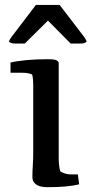

<svg xmlns="http://www.w3.org/2000/svg" viewBox="-20 -756 374 784"><path d="M334 -586.9Q328.1 -578.1 308.1 -578.1H268.6L175.8 -671.9L81.1 -578.1H43.5Q22 -578.1 16.1 -586.9Q18.6 -591.8 20.8 -595.7Q22.9 -599.6 26.9 -605L126.5 -735.8H223.6L323.7 -605Q327.1 -599.6 329.6 -595.7Q332 -591.8 334 -586.9ZM115.7 -409.7Q115.7 -420.9 114.7 -431.4Q113.8 -441.9 111.3 -451.7Q95.2 -459 69.8 -459H22.9V-501Q46.9 -506.3 85.9 -510.3Q125 -514.2 175.3 -514.2Q196.8 -514.2 205.8 -511.7Q214.8 -509.3 219.7 -501V-110.8Q219.7 -78.6 226.1 -56.6Q234.4 -50.8 245.4 -47.4Q256.3 -43.9 269.5 -43.9H297.9L303.2 -3.4Q277.8 2.9 245.6 5.6Q213.4 8.3 173.8 8.3Q163.1 8.3 152.1 6.6Q141.1 4.9 132.3 0.2Q123.5 -4.4 117.9 -12.5Q112.3 -20.5 112.3 -33.7Q112.3 -57.6 114 -81.1Q115.7 -104.5 115.7 -135.3Z"/></svg>

Font: Tienne
Style: Regular
Weight: 400
Designer: vernon adams
Foundry: vernon adams
Version: Version 1.001